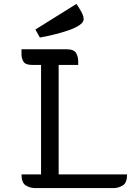

<svg xmlns="http://www.w3.org/2000/svg" viewBox="-20 -962 670 982"><path d="M90 -70H190V-630H144Q110 -630 100 -647Q90 -664 90 -684V-710H320Q358 -710 369 -691Q380 -672 380 -649V-630H280V-70H630Q630 -27 608 -13.5Q586 0 560 0H160Q134 0 112 -13.5Q90 -27 90 -70ZM184 -770 161 -811 371 -942 384 -922Q408 -885 408 -865Q408 -848 386.5 -833.5Q365 -819 330.5 -807Q296 -795 257 -785.5Q218 -776 184 -770Z"/></svg>

Font: Warnes
Style: Regular
Weight: 400
Designer: Eduardo Rodriguez Tunni
Foundry: Eduardo Rodriguez Tunni
Version: Version 1.002; ttfautohint (v1.8.4.7-5d5b);gftools[0.9.23]